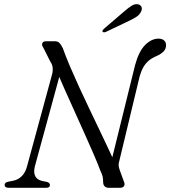

<svg xmlns="http://www.w3.org/2000/svg" viewBox="-20 -897 813 917"><path d="M146.5 -102.5 275.5 -575 247 -568Q266.5 -520.5 290.2 -467.2Q314 -414 338.8 -359.2Q363.5 -304.5 386.5 -253Q409.5 -201.5 428.5 -157.8Q447.5 -114 459 -82.5Q467 -66 469.8 -55Q472.5 -44 472.5 -30.5Q472 -16 479 -8Q486 0 498.5 0H552.5Q566.5 0 572.2 -8.2Q578 -16.5 571.5 -30.5L551.5 -85.5Q546.5 -100 546.5 -109Q546.5 -118 550 -129L647 -532.5Q654.5 -558.5 665.2 -577Q676 -595.5 691.5 -608.2Q707 -621 727 -629Q750.5 -639.5 761.8 -651.8Q773 -664 773 -681Q773.5 -695 763.8 -703.8Q754 -712.5 737.5 -712.5Q703 -712.5 672.8 -681.8Q642.5 -651 625 -585.5L504 -95.5L534 -105.5Q520 -139 499.8 -182Q479.5 -225 455.8 -274.8Q432 -324.5 407 -376.8Q382 -429 358.2 -480.8Q334.5 -532.5 314.2 -580Q294 -627.5 280 -667Q271.5 -684 263.8 -692Q256 -700 241 -700H199Q190 -700 185.2 -695.2Q180.5 -690.5 180.8 -683.8Q181 -677 186.5 -670L221.5 -600.5Q230 -589 231.5 -573.2Q233 -557.5 228.5 -541L109.5 -104Q102 -74 84.5 -56.2Q67 -38.5 43.5 -34L21 -29.5Q2 -26 2 -14Q2 -7 7 -3.5Q12 0 22.5 0H199.5Q208 0 213.2 -3Q218.5 -6 218.5 -13.5Q218.5 -18.5 214.5 -22.8Q210.5 -27 203 -28.5L182 -32.5Q156.5 -38.5 148 -56.2Q139.5 -74 146.5 -102.5ZM571.5 -841Q592.5 -859.5 609 -869.8Q625.5 -880 641 -876Q653.5 -872.5 656.5 -861.8Q659.5 -851 652.5 -839.5Q646 -826 631.8 -816.8Q617.5 -807.5 597.5 -798L485.5 -744.5Q481 -742.5 476.2 -742.8Q471.5 -743 470 -745.5Q468 -749.5 470.8 -753.2Q473.5 -757 477.5 -760.5Z"/></svg>

Font: Fraunces Light
Style: Italic
Weight: 300
Italic angle: -16°
Version: Version 1.000;[b76b70a41]